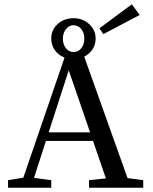

<svg xmlns="http://www.w3.org/2000/svg" viewBox="-20 -876 713 896"><path d="M462.4 -716.8 443.8 -743.7 595.2 -856 631.8 -806.2ZM17.6 0V-35.2L88.9 -46.9L281.2 -607.4Q252.9 -618.2 236.1 -641.8Q219.2 -665.5 219.2 -696.3Q219.2 -737.3 249.5 -764.2Q279.8 -791 322.8 -791Q366.7 -791 396.5 -763.2Q426.3 -735.4 426.3 -696.3Q426.3 -668 411.9 -646Q397.5 -624 373 -611.8L575.2 -44.9L648.4 -35.2V0H395.5V-35.2L474.1 -43.5L414.1 -218.3H194.3L138.7 -45.9L219.2 -35.2V0ZM322.8 -633.3Q345.7 -633.3 359.6 -651.1Q373.5 -668.9 373.5 -696.3Q373.5 -723.6 358.9 -741Q344.2 -758.3 322.8 -758.3Q301.3 -758.3 287.4 -739.5Q273.4 -720.7 273.4 -696.3Q273.4 -668.9 287.4 -651.1Q301.3 -633.3 322.8 -633.3ZM300.8 -547.9 207 -258.3H400.4Z"/></svg>

Font: Elstob 8pt
Style: Regular
Weight: 400
Designer: Peter S. Baker
Version: Version 1.015